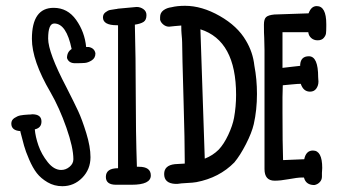

<svg xmlns="http://www.w3.org/2000/svg" viewBox="-20 -639 1163 662"><path d="M277 -477H286Q306 -473 309 -455Q309 -439 296.5 -431Q284 -423 272.5 -422Q261 -421 239 -421Q217 -421 211 -439Q211 -460 227 -470Q209 -558 167 -558Q146 -558 146 -506Q146 -458 209 -338Q236 -285 249.5 -256Q263 -227 277.5 -180Q292 -133 292 -97Q292 -55 263.5 -26Q235 3 195 3Q167 3 144 -10.5Q121 -24 107 -42Q93 -60 80.5 -89Q68 -118 63 -136.5Q58 -155 51 -182L50 -187Q19 -189 19 -213Q19 -225 29.5 -232Q40 -239 50 -241Q60 -243 78 -244Q87 -244 91 -245Q123 -245 123 -220Q123 -198 100 -193Q102 -168 112.5 -137.5Q123 -107 144.5 -80Q166 -53 191 -53Q207 -53 220 -64Q233 -75 233 -90Q233 -130 209 -198.5Q185 -267 154 -321Q90 -430 90 -505Q90 -612 165 -612Q213 -612 242.5 -570.5Q272 -529 277 -477Z M451 -615Q464 -615 474.5 -607.5Q485 -600 485 -587Q485 -570 475 -563.5Q465 -557 445 -554Q448 -437 448 -322Q448 -184 452 -64H459Q500 -64 500 -34Q500 -2 434 -2H380Q345 -2 345 -29Q345 -59 387 -59V-552H383Q335 -552 335 -579Q335 -590 343.5 -596.5Q352 -603 359 -604.5Q366 -606 381 -608H383Q385 -609 386 -609Z M608 -493Q608 -502 606 -522Q605 -531 605 -551L582 -549Q579 -549 563 -547Q552 -547 543 -554.5Q534 -562 532 -571V-580Q532 -595 543.5 -603.5Q555 -612 571 -614Q591 -619 618 -619Q676 -619 737.5 -584Q799 -549 828 -499Q852 -459 857 -413Q866 -366 866 -315Q866 -260 855 -211Q848 -181 828 -142Q808 -103 788 -79Q736 -26 657 -11Q646 -9 624.5 -8Q603 -7 592 -5H584Q546 -7 546 -39Q546 -69 583 -73L617 -75V-85Q617 -152 613 -288Q608 -460 608 -493ZM671 -538 686 -92Q714 -103 734 -123Q752 -142 767 -174Q782 -206 787 -233Q794 -272 794 -312Q794 -499 671 -538Z M956 -87 1029 -90Q1035 -120 1059 -120Q1091 -120 1091 -60Q1091 -57 1090.5 -51Q1090 -45 1090 -43V-30Q1090 -19 1082.5 -11Q1075 -3 1064 -1Q1038 -1 1030 -21L1028 -27H1022Q1006 -27 974 -21Q947 -16 927 -16Q892 -16 892 -56V-466Q892 -474 891.5 -488Q891 -502 891 -509Q890 -521 890 -554Q890 -573 897.5 -580Q905 -587 926 -589Q946 -590 985 -591Q1024 -592 1044 -593Q1053 -618 1072 -618Q1105 -618 1105 -556V-548Q1105 -532 1104 -524Q1103 -516 1096 -508Q1089 -500 1075 -500Q1062 -500 1053 -508Q1044 -516 1043 -528H954V-405Q964 -406 984 -408.5Q1004 -411 1015 -412V-416Q1017 -445 1045 -445Q1077 -445 1077 -373Q1077 -370 1077.5 -365Q1078 -360 1078 -358Q1078 -344 1070.5 -333.5Q1063 -323 1049 -323Q1026 -323 1017 -350Q1007 -350 987 -348Q967 -346 955 -345Q955 -338 954.5 -324Q954 -310 954 -303V-253Q954 -145 956 -87Z"/></svg>

Font: Because We Build
Style: Regular
Weight: 400
Designer: Liz Wetzel, Aaron Williamson, Russ McMullin
Foundry: Red Hat
Version: Version 1.000